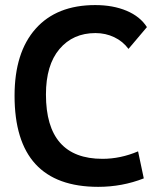

<svg xmlns="http://www.w3.org/2000/svg" viewBox="-20 -723 626 753"><path d="M365.2 9.8Q37.1 9.8 37.1 -347.7Q37.1 -517.1 119.6 -610.1Q202.1 -703.1 353.5 -703.1Q423.3 -703.1 476.6 -680.7Q529.8 -658.2 556.2 -616.7L483.9 -531.2Q461.9 -561 428 -577.1Q394 -593.3 354.5 -593.3Q266.1 -593.3 213.1 -530.5Q160.2 -467.8 160.2 -352.5Q160.2 -100.1 381.8 -100.1Q452.6 -100.1 521.5 -129.4L543.9 -23.4Q459 9.8 365.2 9.8Z"/></svg>

Font: CaskaydiaCove NFP SemiBold
Style: Regular
Weight: 600
Designer: Aaron Bell
Foundry: Saja Typeworks
Version: Version 2111.001; VTT 6.35;Nerd Fonts 3.1.1